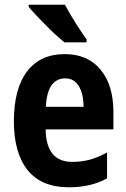

<svg xmlns="http://www.w3.org/2000/svg" viewBox="-20 -786 537 816"><path d="M255 -556Q353 -556 407.5 -490Q462 -424 462 -309V-236H174Q176 -98 287 -98Q327 -98 362 -107.5Q397 -117 435 -138V-28Q367 10 273 10Q156 10 97.5 -63Q39 -136 39 -270Q39 -409 95 -482.5Q151 -556 255 -556ZM257 -453Q221 -453 199.5 -424Q178 -395 175 -332H335Q335 -387 315 -420Q295 -453 257 -453ZM256 -766Q267 -745 284 -716.5Q301 -688 318.5 -661.5Q336 -635 348 -619V-606H254Q239 -618 217.5 -637.5Q196 -657 174 -679.5Q152 -702 132.5 -722.5Q113 -743 102 -757V-766Z"/></svg>

Font: Noto Sans Thai Cond
Style: Bold
Weight: 700
Width: 3
Designer: Monotype Design Team
Foundry: Monotype Imaging Inc.
Version: Version 2.002; ttfautohint (v1.8.4.7-5d5b)